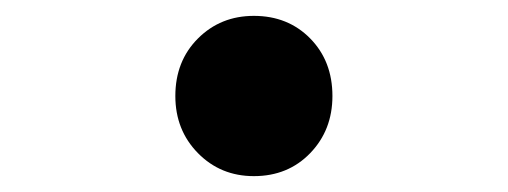

<svg xmlns="http://www.w3.org/2000/svg" viewBox="-20 -210 640 242"><path d="M300 12Q258 12 229.5 -17Q201 -46 201 -89Q201 -133 229.5 -161.5Q258 -190 300 -190Q343 -190 371 -161.5Q399 -133 399 -89Q399 -46 371 -17Q343 12 300 12Z"/></svg>

Font: Source Code Pro ExtraLight SemiBold
Style: Regular
Weight: 600
Monospace: yes
Version: Version 1.018;hotconv 1.0.116;makeotfexe 2.5.65601